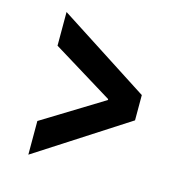

<svg xmlns="http://www.w3.org/2000/svg" viewBox="-93 -729 786 793"><g transform="rotate(15 300.0 -332.0)"><path d="M96 -27V-171L355 -330V-334L96 -493V-637L485 -386V-278Z"/></g></svg>

Font: Source Code Pro ExtraLight ExtraBold
Style: Regular
Weight: 800
Monospace: yes
Version: Version 1.018;hotconv 1.0.116;makeotfexe 2.5.65601